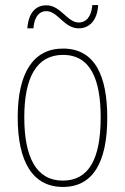

<svg xmlns="http://www.w3.org/2000/svg" viewBox="-20 -729 495 759"><path d="M88 -617H112C116 -667 138 -685 163 -685C209 -685 233 -617 291 -617C332 -617 365 -647 368 -709H345C341 -661 319 -640 292 -640C245 -640 221 -708 163 -708C123 -708 93 -681 88 -617ZM404 -264C404 -428 356 -537 229 -537C111 -537 50 -440 50 -265C50 -88 110 10 229 10C347 10 404 -87 404 -264ZM76 -265C76 -423 125 -512 229 -512C339 -512 378 -413 378 -265C378 -102 332 -15 228 -15C124 -15 76 -107 76 -265Z"/></svg>

Font: Noto Sans Sinhala Condensed Thin
Style: Regular
Weight: 100
Width: 3
Designer: Jelle Bosma - Monotype Design Team
Foundry: Monotype Imaging Inc.
Version: Version 2.006